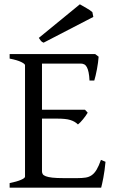

<svg xmlns="http://www.w3.org/2000/svg" viewBox="-20 -864 536 884"><path d="M465.8 -119.1Q461.9 -77.1 455.8 -45.7Q449.7 -14.2 445.8 0H24.4V-21Q57.6 -27.8 76.4 -35.9Q95.2 -43.9 95.2 -50.8V-564Q95.2 -569.8 77.4 -578.6Q59.6 -587.4 24.4 -594.2V-615.2H418L434.1 -603Q433.1 -590.3 431.2 -575.2Q429.2 -560.1 426.3 -544.9Q423.3 -529.8 420.2 -516.1Q417 -502.4 414.1 -493.2H392.1Q391.1 -515.6 387.9 -530.8Q384.8 -545.9 379.9 -554.9Q375 -564 367.9 -567.6Q360.8 -571.3 352.1 -571.3H173.3V-358.9H371.1L383.8 -345.2Q379.9 -338.4 374.3 -330.6Q368.7 -322.8 362.5 -315.2Q356.4 -307.6 350.3 -301.3Q344.2 -294.9 338.9 -291Q331.5 -298.3 323 -303.2Q314.5 -308.1 303.5 -311.5Q292.5 -314.9 277.6 -316.4Q262.7 -317.9 242.2 -317.9H173.3V-75.2Q173.3 -67.9 176.8 -62.3Q180.2 -56.6 190.9 -52.5Q201.7 -48.3 221.2 -46.1Q240.7 -43.9 272.9 -43.9H335.9Q358.4 -43.9 374.3 -46.4Q390.1 -48.8 402.3 -57.4Q414.6 -65.9 424.6 -82.5Q434.6 -99.1 444.8 -127.9ZM180.7 -667.5Q172.4 -670.9 168.7 -675.5Q165 -680.2 158.7 -689.5L347.7 -844.2Q352.5 -841.3 360.8 -836.7Q369.1 -832 377.9 -826.9Q386.7 -821.8 394 -816.9Q401.4 -812 405.3 -808.1L409.7 -786.1Z"/></svg>

Font: Gentium Plus Eur
Style: Regular
Weight: 400
Designer: J. Victor Gaultney, Annie Olsen, Iska Routamaa, Becca Hirsbrunner
Foundry: SIL International
Version: Version 5.000